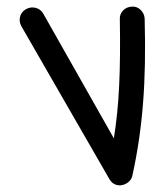

<svg xmlns="http://www.w3.org/2000/svg" viewBox="-20 -557 498 580"><path d="M343 3Q322 3 311 -15L45 -477Q37 -491 40.5 -506Q44 -521 58 -529Q72 -537 87 -533.5Q102 -530 110 -517L324 -139Q330 -177 334 -216.5Q338 -256 340 -299Q342 -342 342.5 -391Q343 -440 342 -498Q341 -514 351.5 -525Q362 -536 378 -537Q394 -538 405 -527Q416 -516 417 -501Q421 -357 412 -244Q403 -131 380 -27Q378 -16 369 -8Q360 0 349 2Q347 2 346 2.5Q345 3 343 3Z"/></svg>

Font: Dongol
Style: Regular
Weight: 400
Designer: Abdo Mohamed and Ibrahim Hamdi
Foundry: Protype Foundry
Version: Version 1.000;hotconv 1.0.109;makeotfexe 2.5.65596